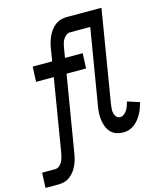

<svg xmlns="http://www.w3.org/2000/svg" viewBox="-208 -831 942 1131"><g transform="rotate(-15 263.5 -265.0)"><path d="M-73 205 -69 113H11Q23 113 34.5 104.5Q46 96 52.5 84.5Q59 73 62.5 60.5Q66 48 69 35L143 -413H35L39 -505H158L170 -580Q173 -599 178 -616.5Q183 -634 191 -651.5Q199 -669 210.5 -685Q222 -701 238 -713Q254 -725 272 -730Q290 -735 308 -735H520L427 -171Q425 -157 424 -143Q423 -129 426 -116.5Q429 -104 438 -94Q447 -84 460 -84Q473 -84 484.5 -93Q496 -102 503 -113.5Q510 -125 514.5 -137.5Q519 -150 522 -163L596 -139Q591 -121 585 -104.5Q579 -88 570 -71.5Q561 -55 549.5 -40.5Q538 -26 523 -14.5Q508 -3 490.5 2.5Q473 8 456 8Q434 8 413.5 1Q393 -6 379 -21Q365 -36 357.5 -56Q350 -76 347 -97.5Q344 -119 345.5 -141Q347 -163 351 -186L427 -643H304Q291 -643 280 -634.5Q269 -626 262 -614.5Q255 -603 251.5 -590.5Q248 -578 246 -565L236 -505H344L340 -413H221L144 50Q141 69 136.5 86.5Q132 104 124 121.5Q116 139 104.5 155Q93 171 77 183Q61 195 43 200Q25 205 7 205Z"/></g></svg>

Font: Iosevka Curly Slab SmBdEx
Style: Italic
Weight: 600
Width: 7
Italic angle: -9°
Monospace: yes
Designer: Belleve Invis
Foundry: Belleve Invis
Version: Version 11.1.0; ttfautohint (v1.8.3)